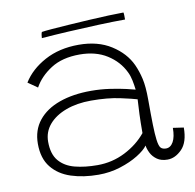

<svg xmlns="http://www.w3.org/2000/svg" viewBox="-74 -701 799 788"><g transform="rotate(-10 326.0 -307.0)"><path d="M275 12Q212 12 161.2 -4.5Q110.5 -21 80.8 -58Q51 -95 51 -156Q51 -213 82.8 -252.5Q114.5 -292 171.2 -312.2Q228 -332.5 303 -332.5Q343.5 -332.5 382.2 -326.8Q421 -321 449 -314.5Q477 -308 485 -305.5Q482.5 -326 478.5 -345.5Q474.5 -365 466.5 -381Q444 -428 397 -457.8Q350 -487.5 283 -487.5Q210.5 -487.5 163 -457Q115.5 -426.5 92 -383.5L52.5 -411Q83.5 -461.5 144.2 -494.5Q205 -527.5 286 -527.5Q366 -527.5 421.2 -492.2Q476.5 -457 500.5 -405Q513.5 -376.5 521 -343.5Q528.5 -310.5 528.5 -256.5Q528.5 -191.5 529.5 -151.5Q530.5 -111.5 533.5 -88.5Q537 -61 544.5 -53.5Q552 -46 566 -46Q585 -46 596.5 -66.5Q608 -87 608 -124.5L652.5 -118Q652.5 -57 624.5 -28.5Q596.5 0 564.5 0Q538 0 521 -12Q504 -24 495.5 -41Q487 -58 485 -72.5Q473 -55 441.2 -35.2Q409.5 -15.5 366.2 -1.8Q323 12 275 12ZM277.5 -27.5Q339 -27.5 392.8 -54.8Q446.5 -82 481.5 -125Q481.5 -171 482.8 -203.2Q484 -235.5 486 -265Q468.5 -270.5 417 -281.8Q365.5 -293 296.5 -293Q237.5 -293 191.8 -276Q146 -259 120 -228.5Q94 -198 94 -157Q94 -105.5 118 -77.2Q142 -49 183.5 -38.2Q225 -27.5 277.5 -27.5ZM492 -596.5Q444.5 -596.5 381 -594Q317.5 -591.5 254.2 -588Q191 -584.5 142.5 -580.5Q142.5 -586 143.8 -594Q145 -602 147 -605.5Q158.5 -607.5 189.2 -610Q220 -612.5 261 -615.2Q302 -618 345.8 -620.5Q389.5 -623 428 -624.5Q466.5 -626 490.5 -626Q491.5 -623.5 491.8 -614.5Q492 -605.5 492 -596.5Z"/></g></svg>

Font: Grandstander Thin
Style: Regular
Weight: 100
Designer: Tyler Finck
Foundry: Etcetera Type Co
Version: Version 1.200; ttfautohint (v1.8.3)